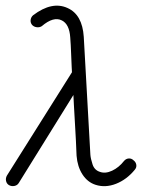

<svg xmlns="http://www.w3.org/2000/svg" viewBox="-40 -633 524 667"><path d="M-9 10Q-17 5 -19 -4.5Q-21 -14 -16 -23L210 -382Q210 -382 209 -401Q208 -420 207 -448.5Q206 -477 204 -503Q201 -549 175 -562Q146 -577 105 -542Q97 -537 87 -538.5Q77 -540 71 -547Q65 -555 66.5 -564.5Q68 -574 75 -580Q141 -630 195 -605Q246 -582 251 -505L274 -95Q275 -82 281.5 -62Q288 -42 307 -36Q326 -29 349.5 -40Q373 -51 391 -74Q398 -82 407.5 -82.5Q417 -83 424 -76Q432 -70 433.5 -60.5Q435 -51 428 -43Q400 -9 363 5.5Q326 20 292 9Q264 0 246.5 -27Q229 -54 226 -92Q224 -145 221 -193.5Q218 -242 216.5 -272.5Q215 -303 215 -303L25 3Q20 11 10 13Q0 15 -9 10Z"/></svg>

Font: Zen Kurenaido
Style: ARC
Weight: 400
Designer: Yoshimichi Ohira
Foundry: Positype
Version: Version 1.001